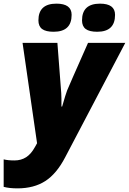

<svg xmlns="http://www.w3.org/2000/svg" viewBox="-83 -787 703 1047"><path d="M126.5 -675.8Q126.5 -767.1 224.6 -767.1Q307.6 -767.1 307.6 -706.1Q307.6 -613.8 209.5 -613.8Q166.5 -613.8 146.5 -628.9Q126.5 -644 126.5 -675.8ZM364.3 -675.8Q364.3 -767.1 462.4 -767.1Q544.4 -767.1 544.4 -706.1Q544.4 -613.8 447.3 -613.8Q404.3 -613.8 384.3 -628.9Q364.3 -644 364.3 -675.8ZM252 -206.1H255.9Q275.4 -274.4 283 -293.7Q290.5 -313 397 -553.2H600.1L272.9 69.8Q226.1 160.2 164.1 200.2Q102.1 240.2 12.2 240.2Q-32.2 240.2 -63 231.9V82Q-40 87.9 -3.9 87.9Q32.2 87.9 59.6 70.3Q86.9 52.7 107.9 14.2L119.1 -5.9L40 -553.2H230L251 -278.8L252 -248.5Z"/></svg>

Font: Open Sans Hebrew Extra Bold
Style: Italic
Weight: 800
Italic angle: -12°
Foundry: Ascender Corporation, Yanek Iontef
Version: Version 2.001;PS 002.001;hotconv 1.0.70;makeotf.lib2.5.58329